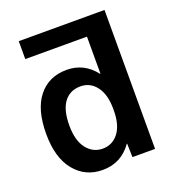

<svg xmlns="http://www.w3.org/2000/svg" viewBox="-137 -857 884 974"><g transform="rotate(-20 305.0 -370.0)"><path d="M407.2 -653.3H74.2V-750H537.1V0H415L413.1 -73.2H411.1Q352.5 9.8 252 9.8Q159.2 9.8 101.6 -60.5Q43.9 -130.9 43.9 -259.8Q43.9 -391.6 99.6 -460.9Q155.3 -530.3 252 -530.3Q345.7 -530.3 405.3 -453.1H407.2ZM168.9 -259.8Q168.9 -178.7 202.6 -135.3Q236.3 -91.8 289.1 -91.8Q341.8 -91.8 374.5 -134.3Q407.2 -176.8 407.2 -254.9V-264.6Q407.2 -340.8 374.5 -384.3Q341.8 -427.7 289.1 -427.7Q232.4 -427.7 200.7 -385.7Q168.9 -343.8 168.9 -259.8Z"/></g></svg>

Font: Mgen+ 1c bold
Style: Bold
Weight: 700
Designer: [Source Han Sans]
Ryoko NISHIZUKA  (kana & ideographs); Paul D. Hunt (Latin, Greek & Cyrillic); Wenlong ZHANG  (bopomofo
Version: Version 1.059.20150602